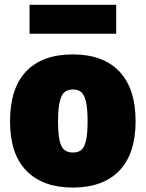

<svg xmlns="http://www.w3.org/2000/svg" viewBox="-20 -792 624 822"><path d="M23 -272Q23 -414.5 92.2 -486.8Q161.5 -559 292 -559Q421.5 -559 491 -486Q560.5 -413 560.5 -273.5Q560.5 -133 490.5 -61Q420.5 11 292 11Q163.5 11 93.2 -60.8Q23 -132.5 23 -272ZM355 -272Q355 -326.5 348 -356.5Q341 -386.5 327.5 -397.8Q314 -409 292 -409Q270 -409 256.5 -397.8Q243 -386.5 235.8 -357Q228.5 -327.5 228.5 -273.5Q228.5 -219.5 235.2 -190.2Q242 -161 255.8 -150Q269.5 -139 292 -139Q314.5 -139 328 -150Q341.5 -161 348.2 -189.8Q355 -218.5 355 -272ZM106.5 -647.5V-771.5H477.5V-647.5Z"/></svg>

Font: Encode Sans SemiCondensed Black
Style: Regular
Weight: 900
Width: 4
Designer: Multiple Designers
Foundry: Impallari Type
Version: Version 2.000